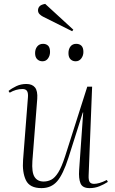

<svg xmlns="http://www.w3.org/2000/svg" viewBox="-20 -956 594 990"><path d="M24 -487Q41 -501 64.5 -512Q88 -523 116 -523Q146 -523 160.5 -505Q175 -487 172 -446L147 -126Q143 -68 158 -44Q173 -20 205 -20Q226 -20 244.5 -29.5Q263 -39 280.5 -67Q298 -95 316 -151L430 -509H455L437 -51Q436 -27 442.5 -17.5Q449 -8 465 -8Q477 -8 493 -12.5Q509 -17 531 -28L536 -18Q516 -5 492.5 4.5Q469 14 442 14Q405 14 395 -11Q385 -36 388 -79L409 -376H407L333 -143Q305 -56 274.5 -21Q244 14 194 14Q133 14 113.5 -27Q94 -68 99 -132L124 -453Q126 -476 119.5 -486.5Q113 -497 96 -497Q62 -497 30 -478ZM161 -682Q161 -703 172 -716.5Q183 -730 202 -730Q218 -730 228 -720.5Q238 -711 238 -688Q238 -669 227.5 -654.5Q217 -640 199 -640Q183 -640 172 -650.5Q161 -661 161 -682ZM333 -682Q333 -703 343.5 -716.5Q354 -730 373 -730Q390 -730 400 -720Q410 -710 410 -688Q410 -669 399 -654.5Q388 -640 370 -640Q354 -640 343.5 -650.5Q333 -661 333 -682ZM358 -803 352 -795 202 -870Q192 -875 184 -883Q176 -891 176 -903Q176 -914 183.5 -923Q191 -932 213 -936Z"/></svg>

Font: Literata 72pt ExtraLight
Style: Italic
Weight: 200
Italic angle: -2°
Designer: Latin by Veronika Burian and Jose Scaglione. Greek by Irene Vlachou. Cyrillic by Vera Evstafieva
Foundry: TypeTogether
Version: Version 3.002